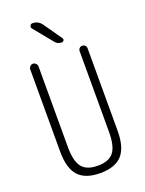

<svg xmlns="http://www.w3.org/2000/svg" viewBox="-176 -1037 851 1129"><g transform="rotate(-20 250.0 -472.5)"><path d="M70.3 -190.4V-704.1Q70.3 -713.9 78.1 -722.2Q85.9 -730.5 96.2 -730.5Q106.4 -730.5 114.3 -722.2Q122.1 -713.9 122.1 -704.1V-200.2Q122.1 -111.3 151.9 -73.7Q181.6 -36.1 251 -36.1Q320.3 -36.1 350.1 -73.7Q379.9 -111.3 379.9 -200.2V-705.1Q379.9 -715.8 386.7 -723.1Q393.6 -730.5 404.8 -730.5Q416 -730.5 422.9 -723.1Q429.7 -715.8 429.7 -705.1V-190.4Q429.7 -85 386.2 -37.6Q342.8 9.8 250 9.8Q157.2 9.8 113.8 -37.6Q70.3 -85 70.3 -190.4ZM174.8 -955.1Q210.9 -955.1 232.4 -924.8L311.5 -811.5Q316.4 -804.7 312 -797.4Q307.6 -790 299.8 -790Q272.5 -790 257.8 -809.6L162.1 -926.8Q155.3 -934.6 159.7 -944.8Q164.1 -955.1 174.8 -955.1Z"/></g></svg>

Font: Rounded Mgen+ 2m light
Style: Regular
Weight: 200
Designer: [Source Han Sans]
Ryoko NISHIZUKA  (kana & ideographs); Paul D. Hunt (Latin, Greek & Cyrillic); Wenlong ZHANG  (bopomofo
Version: Version 1.059.20150602